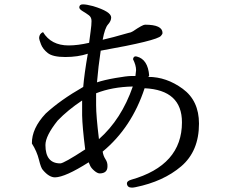

<svg xmlns="http://www.w3.org/2000/svg" viewBox="-20 -826 1040 879"><path d="M188 -162Q188 -78 256 -78Q272 -78 370 -142Q357 -246 356 -298V-366Q290 -322 244 -274Q188 -204 188 -162ZM386 -83Q279 -15 232 -14Q205 -14 177 -47Q168 -55 158.5 -94Q149 -133 126 -169Q125 -238 189 -306Q256 -368 361 -428Q366 -488 382 -580Q336 -565 279 -565Q222 -565 199 -583Q176 -601 167.5 -623.5Q159 -646 159 -652Q160 -672 177 -679Q214 -618 294 -618Q336 -618 388 -630Q391 -655 395 -683.5Q399 -712 399 -729.5Q399 -747 387 -756Q375 -765 359 -774.5Q343 -784 343 -792Q343 -806 359.5 -806Q376 -806 406 -798Q489 -773 489 -746Q489 -730 474.5 -714Q460 -698 450 -644Q491 -653 567 -675Q580 -677 589 -683Q633 -713 644 -713Q724 -713 724 -675Q724 -670 717 -662Q700 -640 441 -594Q430 -521 424 -449Q457 -460 509 -469Q561 -478 580 -478H600Q601 -489 603 -505Q603 -527 589 -555Q591 -568 601 -568Q604 -568 607 -567Q657 -554 663 -480L659 -474Q742 -474 816.5 -419.5Q891 -365 891 -260Q891 -134 809.5 -64.5Q728 5 600 31Q590 33 584 33Q563 33 561 15Q560 3 580 -3Q813 -69 813 -266Q813 -414 642 -422Q583 -242 450 -132Q453 -112 463 -97Q473 -82 472 -64Q472 -33 437 -32Q426 -32 411.5 -44.5Q397 -57 392.5 -68Q388 -79 386 -83ZM433 -189Q536 -280 588 -430Q493 -428 420 -399V-344Q420 -296 433 -189Z"/></svg>

Font: Sawarabi Mincho
Style: Regular
Weight: 400
Version: Version 1.00